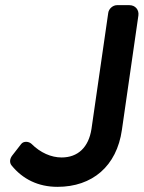

<svg xmlns="http://www.w3.org/2000/svg" viewBox="-20 -720 557 745"><path d="M400 -670 335 -220C324 -148 282 -109 219 -109C179 -109 137 -127 102 -162C91 -172 71 -173 62 -161L27 -116C18 -104 16 -89 25 -78C68 -25 128 5 203 5C338 5 433 -75 453 -216L517 -660C520 -682 505 -700 482 -700H434C418 -700 402 -686 400 -670Z"/></svg>

Font: Trueno
Style: RoundIt
Weight: 400
Designer: Julieta Ulanovsky, Jasper
Foundry: Julieta Ulanovsky, Cannot Into Space Fonts
Version: Version 3.001